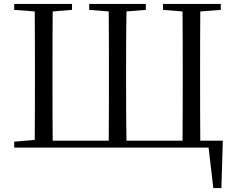

<svg xmlns="http://www.w3.org/2000/svg" viewBox="-20 -748 1188 973"><path d="M52 0H1037L1061 205H1102L1109 -35H995C994 -135 994 -237 994 -344V-389C994 -492 994 -591 995 -690L1099 -698V-728H806V-698L905 -690C906 -592 906 -491 906 -388V-344C906 -236 906 -135 905 -35H621C619 -135 619 -236 619 -344V-389C619 -491 619 -592 621 -690L719 -698V-728H432V-698L531 -690C532 -591 532 -492 532 -388V-344C532 -237 532 -135 531 -35H247C246 -135 246 -236 246 -344V-388C246 -492 246 -591 247 -690L345 -698V-728H52V-698L156 -690C157 -592 157 -492 157 -389V-344C157 -238 157 -137 156 -39L52 -30Z"/></svg>

Font: Harano Aji Mincho KR
Style: Regular
Weight: 400
Foundry: Masamichi Hosoda
Version: HaranoAjiMinchoKR-Regular version 20230610;ttx 4.39.4